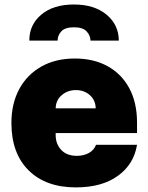

<svg xmlns="http://www.w3.org/2000/svg" viewBox="-20 -808 648 838"><path d="M311.1 9.9Q180 9.9 104.9 -64.5Q29.8 -138.8 29.8 -271.3Q29.8 -355.8 63.9 -419Q98 -482.2 160.2 -517.4Q222.3 -552.6 306.8 -552.6Q389.2 -552.6 450.1 -518.8Q511 -485.1 544.6 -422.4Q578.1 -359.7 578.1 -272.7V-227.3H223V-218.8Q223 -179.3 247.3 -153.6Q271.7 -127.8 315.3 -127.8Q345.5 -127.8 368.1 -140.4Q390.6 -153.1 399.1 -176.1H578.1Q564.3 -90.9 494.5 -40.5Q424.7 9.9 311.1 9.9ZM223 -335.2H397.7Q397 -370.4 372.3 -392.6Q347.7 -414.8 311.1 -414.8Q275.2 -414.8 249.5 -392.8Q223.7 -370.7 223 -335.2ZM108 -630.7Q107.6 -699.9 160.2 -744.1Q212.7 -788.4 302.6 -788.4Q391.7 -788.4 445 -744.1Q498.2 -699.9 498.6 -630.7H375Q374.6 -653.1 358.1 -671Q341.6 -688.9 302.6 -688.9Q263.8 -688.9 247.5 -671Q231.2 -653.1 231.5 -630.7Z"/></svg>

Font: Inter UI Black
Style: Regular
Weight: 900
Designer: Rasmus Andersson
Foundry: rsms
Version: 3.2;8d6f07862